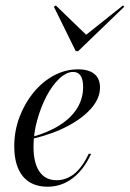

<svg xmlns="http://www.w3.org/2000/svg" viewBox="-20 -684 483 715"><path d="M157.3 11.3Q96.8 11.3 64.9 -27.8Q33.1 -66.9 33.1 -139.5Q33.1 -196 52.4 -247.6Q71.8 -299.2 104.8 -339.5Q137.9 -379.8 180.6 -402.8Q223.4 -425.8 271 -425.8Q310.5 -425.8 331.5 -408.5Q352.4 -391.1 352.4 -358.1Q352.4 -318.5 320.6 -281.5Q288.7 -244.4 232.3 -214.5Q175.8 -184.7 100 -166.9V-174.2Q160.5 -191.1 202.8 -218.1Q245.2 -245.2 267.3 -281Q289.5 -316.9 289.5 -359.7Q289.5 -387.9 280.2 -402Q271 -416.1 252.4 -416.1Q227.4 -416.1 200.8 -391.1Q174.2 -366.1 152.8 -325Q131.5 -283.9 118.1 -235.1Q104.8 -186.3 104.8 -137.9Q104.8 -76.6 127 -44.8Q149.2 -12.9 190.3 -12.9Q226.6 -12.9 256.5 -36.7Q286.3 -60.5 310.5 -111.3H319.4Q291.9 -51.6 250.4 -20.2Q208.9 11.3 157.3 11.3ZM437.9 -663.7 442.7 -658.9 271 -493.5H262.1L180.6 -658.9L187.9 -663.7L311.3 -544.4L291.1 -546.8Z"/></svg>

Font: Playfair 144pt Light
Style: Italic
Weight: 300
Italic angle: -15.6°
Designer: Claus Eggers Sørensen
Foundry: Claus Eggers Sørensen
Version: Version 2.001;gftools[0.9.30]